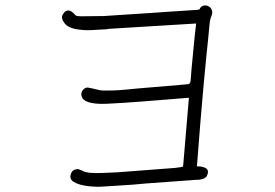

<svg xmlns="http://www.w3.org/2000/svg" viewBox="-20 -714 1040 727"><path d="M783.2 -670.9Q785.2 -663.1 778.3 -647.5V-648.4Q777.3 -640.6 775.4 -637.7Q773.4 -624 768.6 -571.3Q761.7 -507.8 751 -392.6Q738.3 -252 725.6 -84Q743.2 -85 757.8 -78.1Q773.4 -70.3 763.7 -48.8Q756.8 -35.2 731.4 -33.2Q726.6 -33.2 725.6 -33.2Q725.6 -33.2 724.6 -33.2Q620.1 -25.4 535.2 -19.5Q519.5 -17.6 480.5 -14.6Q441.4 -11.7 413.6 -10.3Q385.7 -8.8 358.4 -6.8Q289.1 -6.8 258.8 -25.4Q242.2 -36.1 248 -53.7Q252.9 -72.3 271.5 -73.2V-74.2Q277.3 -74.2 290 -68.4Q300.8 -62.5 304.7 -62.5Q320.3 -58.6 343.8 -58.6Q363.3 -58.6 423.8 -61.5Q498 -67.4 641.6 -78.1Q668 -81.1 672.9 -83L673.8 -89.8Q675.8 -115.2 678.7 -147.5Q687.5 -252.9 695.3 -343.8Q471.7 -325.2 406.2 -322.3Q305.7 -314.5 291 -344.7Q284.2 -358.4 292 -370.6Q299.8 -382.8 314.5 -382.8V-381.8Q324.2 -380.9 342.8 -376Q360.4 -371.1 371.1 -371.1Q389.6 -371.1 410.2 -371.6Q430.7 -372.1 460.4 -375Q490.2 -377.9 500 -378.9Q567.4 -384.8 663.1 -392.6Q676.8 -393.6 694.3 -395.5V-396.5Q701.2 -396.5 702.1 -412.1Q705.1 -455.1 709 -492.2Q717.8 -587.9 722.7 -625Q672.9 -622.1 561.5 -615.2Q448.2 -608.4 387.7 -604.5V-603.5Q382.8 -603.5 354 -601.6Q325.2 -599.6 311 -599.6Q296.9 -599.6 275.4 -602.5Q253.9 -605.5 239.3 -613.3Q226.6 -620.1 218.8 -634.8Q210 -649.4 219.7 -662.1Q225.6 -671.9 234.4 -673.8Q243.2 -675.8 251 -669.9Q258.8 -665 263.7 -658.2Q266.6 -654.3 272.5 -653.3Q279.3 -652.3 285.2 -652.3Q327.1 -652.3 373 -653.3Q421.9 -656.2 539.1 -664.1Q545.9 -665 608.4 -668.9L728.5 -676.8Q733.4 -677.7 735.4 -678.7Q737.3 -683.6 741.2 -687.5Q752.9 -697.3 767.1 -691.4Q781.2 -685.5 783.2 -670.9Z"/></svg>

Font: irohamaru Light
Style: Regular
Weight: 200
Designer: [Source Han Sans]
Ryoko NISHIZUKA  (kana & ideographs); Paul D. Hunt (Latin, Greek & Cyrillic); Wenlong ZHANG  (bopomofo
Version: Version 1.01